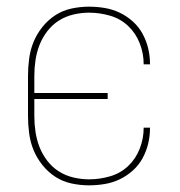

<svg xmlns="http://www.w3.org/2000/svg" viewBox="-20 -548 540 576"><path d="M247 8Q221 8 195 2.5Q169 -3 147 -17Q125 -31 108 -52Q91 -73 81 -97Q71 -121 67.5 -147.5Q64 -174 64 -200V-320Q64 -346 67.5 -372.5Q71 -399 81 -423Q91 -447 108 -468Q125 -489 147 -503Q169 -517 195 -522.5Q221 -528 247 -528Q271 -528 294.5 -524Q318 -520 339 -510Q360 -500 378 -484Q396 -468 407.5 -447Q419 -426 424.5 -403Q430 -380 430 -356V-355H411V-356Q411 -388 399 -418.5Q387 -449 364 -470.5Q341 -492 310 -501Q279 -510 247 -510Q224 -510 200.5 -504.5Q177 -499 157 -486.5Q137 -474 122 -454.5Q107 -435 98.5 -413Q90 -391 86.5 -367.5Q83 -344 83 -320V-269H303V-251H83V-200Q83 -176 86.5 -152.5Q90 -129 98.5 -107Q107 -85 122 -65.5Q137 -46 157 -33.5Q177 -21 200.5 -15.5Q224 -10 247 -10Q279 -10 310 -19Q341 -28 364 -49.5Q387 -71 399 -101.5Q411 -132 411 -164V-165H430V-164Q430 -140 424.5 -117Q419 -94 407.5 -73Q396 -52 378 -36Q360 -20 339 -10Q318 0 294.5 4Q271 8 247 8Z"/></svg>

Font: Iosevka Thin
Style: Regular
Weight: 100
Monospace: yes
Designer: Belleve Invis
Foundry: Belleve Invis
Version: Version 32.5.0; ttfautohint (v1.8.4)